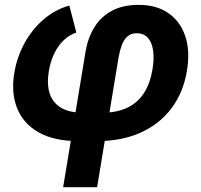

<svg xmlns="http://www.w3.org/2000/svg" viewBox="-20 -577 838 801"><path d="M243.4 204.1 337.1 -362.8Q346.7 -419.4 373.6 -463.2Q400.5 -507.1 446.5 -531.9Q492.6 -556.7 559 -556.7Q632.9 -556.7 682.7 -522.1Q732.5 -487.5 753.1 -425.7Q773.6 -363.9 759.9 -281.8Q744.9 -190.9 695.3 -125.1Q645.7 -59.4 566.8 -23.8Q487.9 11.7 384.6 11.7H307.8Q206.1 11.7 141.8 -24.5Q77.4 -60.7 51.6 -125.1Q25.8 -189.5 39.7 -273.3Q51 -339.9 82.6 -397.5Q114.2 -455.1 162.1 -496.2Q209.9 -537.3 269.3 -553.8L298.5 -441.2Q270.1 -432.1 246.5 -409.8Q222.9 -387.5 206.7 -354.5Q190.6 -321.4 183.6 -279.7Q174.8 -225.9 187.2 -187.2Q199.6 -148.6 234.6 -127.6Q269.5 -106.7 327.8 -106.7H404.3Q466.2 -106.7 510 -127.2Q553.7 -147.6 580 -188Q606.4 -228.3 616.2 -287.9Q623.6 -332.2 618.8 -366Q614 -399.9 597 -419.1Q579.9 -438.3 550.2 -438.3Q525.8 -438.3 510.9 -424.3Q495.9 -410.4 487.6 -387.4Q479.3 -364.5 474.6 -336.9L385.1 204.1Z"/></svg>

Font: Inter Variable
Style: Italic
Weight: 400
Italic angle: -9.39999°
Designer: Rasmus Andersson
Foundry: rsms
Version: Version 4.001;git-9221beed3